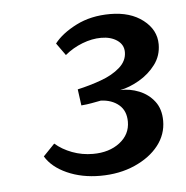

<svg xmlns="http://www.w3.org/2000/svg" viewBox="-37 -722 422 436"><g transform="rotate(-5 174.0 -504.0)"><path d="M175 -322Q133 -322 99.5 -337Q66 -352 51 -377L77 -404Q93 -390 115.5 -381.5Q138 -373 163 -373Q200 -373 224 -391.5Q248 -410 248 -439Q248 -464 232 -477.5Q216 -491 191 -492Q180 -490 169.5 -488Q159 -486 146 -485L141 -522Q168 -528 194.5 -537.5Q221 -547 238 -562Q255 -577 255 -597Q255 -614 240.5 -624Q226 -634 204 -634Q183 -634 161 -625.5Q139 -617 121 -602L101 -630Q118 -652 151.5 -669Q185 -686 229 -686Q275 -686 304 -663.5Q333 -641 333 -608Q333 -582 318 -562Q303 -542 280.5 -529Q258 -516 237 -512Q259 -513 280 -504.5Q301 -496 314.5 -478.5Q328 -461 328 -434Q328 -403 308.5 -378Q289 -353 254 -337.5Q219 -322 175 -322Z"/></g></svg>

Font: Rasa Medium
Style: Italic
Weight: 500
Italic angle: -7.10001°
Designer: Anna Giedrys (Yrsa+Rasa design), David Brezina (Yrsa art-direction, Rasa art-direction, design)
Foundry: Rosetta Type Foundry
Version: Version 2.004